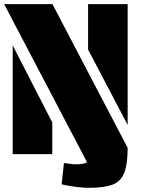

<svg xmlns="http://www.w3.org/2000/svg" viewBox="-20 -740 678 922"><path d="M0 -720H232L593 -30Q593 51 575.5 92.5Q558 134 517 148Q476 162 405 162Q389 162 364 159.5Q339 157 315 153Q291 149 276 145L287 43Q301 44 316 46.5Q331 49 346 49Q382 49 398 39ZM593 -140 403 -502V-720H593ZM41 -522 231 -152V0H41Z"/></svg>

Font: Protest Guerrilla
Style: Regular
Weight: 400
Designer: Octavio Pardo
Foundry: Ashler Design
Version: Version 2.005; ttfautohint (v1.8.4.7-5d5b)